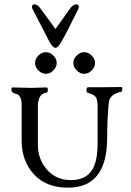

<svg xmlns="http://www.w3.org/2000/svg" viewBox="-20 -854 603 887"><path d="M166 -816Q207 -761 236 -720L305 -816Q318 -834 334 -834Q340 -834 343 -828Q346 -822 342 -813Q289 -705 264 -662Q248 -633 236 -633Q224 -633 208 -662L130 -813Q126 -822 129 -828Q132 -834 138 -834Q153 -834 166 -816ZM80 -204V-372Q80 -392 74 -403.5Q68 -415 62 -417.5Q56 -420 41 -425Q37 -426 34.5 -432Q32 -438 33 -444Q34 -450 39 -450Q55 -450 82 -449Q109 -448 126 -448Q138 -448 156 -449Q174 -450 195 -450Q201 -450 201 -439Q201 -428 195 -426Q156 -421 155 -365V-185Q155 -118 197.5 -70Q240 -22 307 -22Q371 -22 401 -62Q431 -102 431 -193V-350Q432 -393 422.5 -405.5Q413 -418 386 -425Q379 -427 379.5 -439Q380 -451 387 -451H459Q474 -451 499 -451.5Q524 -452 540 -452Q546 -452 545 -441.5Q544 -431 540 -430Q484 -419 482 -375Q475 -298 475 -217Q475 13 294 13Q193 13 136.5 -49Q80 -111 80 -204ZM157.5 -597.5Q173 -613 192 -613Q211 -613 226.5 -597.5Q242 -582 242 -563Q242 -544 226.5 -528.5Q211 -513 192 -513Q173 -513 157.5 -528.5Q142 -544 142 -563Q142 -582 157.5 -597.5ZM334.5 -597.5Q350 -613 369 -613Q388 -613 403.5 -597.5Q419 -582 419 -563Q419 -544 403.5 -528.5Q388 -513 369 -513Q350 -513 334.5 -528.5Q319 -544 319 -563Q319 -582 334.5 -597.5Z"/></svg>

Font: EB Garamond 12 All SC
Style: AllSC
Weight: 400
Version: Version 0.016 ; ttfautohint (v0.97) -l 8 -r 50 -G 200 -x 0 -